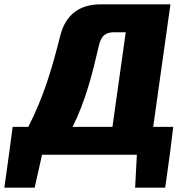

<svg xmlns="http://www.w3.org/2000/svg" viewBox="-68 -710 854 881"><path d="M727 -128H635L714 -690H393C295 -690 233 -641 209 -548C172 -401 134 -269 62 -128H-10L-27 0L-48 151H91L125 0H560L552 151H690L712 -7ZM265 -128C324 -245 356 -371 386 -502C397 -548 418 -562 456 -562H509L448 -128Z"/></svg>

Font: Exo 2 Extra Bold
Style: Italic
Weight: 800
Italic angle: -8°
Designer: Natanael Gama
Version: Version 1.001;PS 001.001;hotconv 1.0.88;makeotf.lib2.5.64775